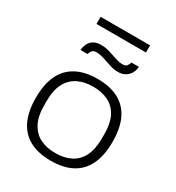

<svg xmlns="http://www.w3.org/2000/svg" viewBox="-204 -983 1026 1119"><g transform="rotate(30 309.0 -424.0)"><path d="M309 12Q225 12 167.5 -18.5Q110 -49 80.5 -110Q51 -171 51 -263Q51 -356 80.5 -416.5Q110 -477 167.5 -507.5Q225 -538 309 -538Q394 -538 451 -507.5Q508 -477 537.5 -416.5Q567 -356 567 -263Q567 -171 537.5 -110Q508 -49 451 -18.5Q394 12 309 12ZM309 -40Q368 -40 411.5 -61.5Q455 -83 479 -129.5Q503 -176 503 -251V-275Q503 -352 479 -397.5Q455 -443 411.5 -464.5Q368 -486 309 -486Q251 -486 207.5 -464.5Q164 -443 139.5 -397.5Q115 -352 115 -275V-251Q115 -176 139.5 -129.5Q164 -83 207.5 -61.5Q251 -40 309 -40ZM137 -634Q139 -657 148.5 -676.5Q158 -696 177.5 -708Q197 -720 228 -720Q257 -720 285.5 -711Q314 -702 341 -693Q368 -684 392 -684Q412 -684 420 -696Q428 -708 431 -719H481Q480 -696 469 -676Q458 -656 437.5 -644Q417 -632 388 -632Q362 -632 333 -641.5Q304 -651 276.5 -660Q249 -669 225 -669Q204 -669 195.5 -657.5Q187 -646 185 -634ZM142 -812V-860H475V-812Z"/></g></svg>

Font: Archivo SemiExpanded ExtraLight
Style: Regular
Weight: 250
Width: 6
Designer: Hector Gatti
Foundry: Omnibus-Type
Version: Version 2.001